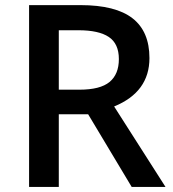

<svg xmlns="http://www.w3.org/2000/svg" viewBox="-20 -734 679 754"><path d="M210.9 -381.8H292Q373.5 -381.8 410.2 -412.1Q446.8 -442.4 446.8 -502Q446.8 -562.5 407.2 -588.9Q367.7 -615.2 288.1 -615.2H210.9ZM210.9 -285.2V0H94.2V-713.9H295.9Q434.1 -713.9 500.5 -662.1Q566.9 -610.4 566.9 -505.9Q566.9 -372.6 428.2 -315.9L629.9 0H497.1L326.2 -285.2Z"/></svg>

Font: f1_4961           
Style: Regular
Weight: 600
Foundry: Ascender Corporation
Version: Version 1.10